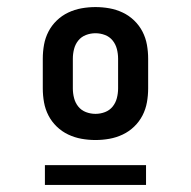

<svg xmlns="http://www.w3.org/2000/svg" viewBox="-20 -713 540 543"><path d="M250 -317Q230 -317 210.5 -320.5Q191 -324 173 -332.5Q155 -341 140.5 -355Q126 -369 117 -386.5Q108 -404 104.5 -423.5Q101 -443 101 -463V-547Q101 -567 104.5 -586.5Q108 -606 117 -623.5Q126 -641 140.5 -655Q155 -669 173 -677.5Q191 -686 210.5 -689.5Q230 -693 250 -693Q270 -693 289.5 -689.5Q309 -686 327 -677.5Q345 -669 359.5 -655Q374 -641 383 -623.5Q392 -606 395.5 -586.5Q399 -567 399 -547V-463Q399 -443 395.5 -423.5Q392 -404 383 -386.5Q374 -369 359.5 -355Q345 -341 327 -332.5Q309 -324 289.5 -320.5Q270 -317 250 -317ZM250 -391Q264 -391 277 -396Q290 -401 298.5 -411.5Q307 -422 310.5 -435.5Q314 -449 314 -463V-547Q314 -561 310.5 -574.5Q307 -588 298.5 -598.5Q290 -609 277 -614Q264 -619 250 -619Q236 -619 223 -614Q210 -609 201.5 -598.5Q193 -588 189.5 -574.5Q186 -561 186 -547V-463Q186 -449 189.5 -435.5Q193 -422 201.5 -411.5Q210 -401 223 -396Q236 -391 250 -391ZM107 -190V-246H393V-190Z"/></svg>

Font: Iosevka Custom Semibold
Style: Regular
Weight: 600
Designer: Belleve Invis
Foundry: Belleve Invis
Version: Version 27.0.2; ttfautohint (v1.8.4)